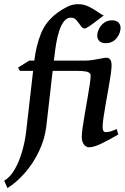

<svg xmlns="http://www.w3.org/2000/svg" viewBox="-60 -703 613 940"><path d="M447.8 -627.4Q435.1 -618.2 415.8 -603Q396.5 -587.9 378.7 -575.7Q360.8 -563.5 353.5 -563.5Q344.2 -563.5 335.2 -576.7Q326.2 -589.8 314.9 -603.3Q303.7 -616.7 287.6 -616.7Q267.1 -616.7 252.9 -598.1Q238.8 -579.6 229.5 -550.5Q220.2 -521.5 214.8 -488.8Q209.5 -456.1 206.5 -427.2L203.6 -406.2H355.5Q375.5 -406.2 397.5 -409.9Q419.4 -413.6 437 -417Q454.6 -420.4 460.9 -420.4Q486.3 -420.4 486.3 -382.3Q486.3 -366.7 481.9 -336.7Q477.5 -306.6 470.9 -269.5Q464.4 -232.4 457.8 -195.6Q451.2 -158.7 446.8 -128.7Q442.4 -98.6 442.4 -83Q442.4 -56.2 456.1 -56.2Q469.7 -56.2 481.2 -59.6Q492.7 -63 511.2 -71.3L519 -44.4Q477.1 -20 438.5 -1Q399.9 18.1 376 18.1Q361.3 18.1 350.8 4.2Q340.3 -9.8 340.3 -33.7Q340.3 -49.8 344.7 -80.6Q349.1 -111.3 355.7 -148.9Q362.3 -186.5 368.7 -223.4Q375 -260.3 379.4 -289.3Q383.8 -318.4 383.8 -331.5Q383.8 -335.9 383.3 -338.4Q378.4 -349.1 363 -352.5Q347.7 -356 315.9 -356H197.8L167 -86.4Q159.2 -21 130.6 38.3Q102.1 97.7 61.3 144Q20.5 190.4 -23.4 217.8L-39.6 181.6Q-10.3 165 12.2 126Q34.7 86.9 48.8 36.9Q63 -13.2 68.4 -62L102.1 -356H37.6L28.3 -372.1L83 -406.2H107.9Q116.7 -478.5 140.4 -538.3Q164.1 -598.1 221.2 -640.6Q245.1 -658.2 270.3 -670.4Q295.4 -682.6 322.8 -682.6Q350.6 -682.6 375.5 -670.2Q400.4 -657.7 419.4 -644Q438.5 -630.4 447.8 -627.4ZM530.3 -566.9Q530.3 -541.5 511.2 -516.6Q492.2 -491.7 457.5 -491.7Q436.5 -491.7 426.3 -502.2Q416 -512.7 416 -527.8Q416 -543.9 424.6 -561.5Q433.1 -579.1 449.5 -591.3Q465.8 -603.5 488.8 -603.5Q509.8 -603.5 520 -592.8Q530.3 -582 530.3 -566.9Z"/></svg>

Font: Dai Banna SIL Medium
Style: Italic
Weight: 500
Italic angle: -11°
Designer: Victor Gaultney
Foundry: SIL International
Version: Version 4.000